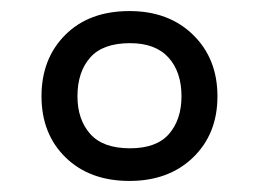

<svg xmlns="http://www.w3.org/2000/svg" viewBox="-20 -744 468 347"><path d="M214 -417Q142 -417 98.5 -459.5Q55 -502 55 -570Q55 -638 98 -681Q141 -724 214 -724Q285 -724 329 -681Q373 -638 373 -570Q373 -502 329 -459.5Q285 -417 214 -417ZM215 -476Q263 -476 285.5 -502Q308 -528 308 -570Q308 -614 284.5 -640Q261 -666 215 -666Q166 -666 143 -640Q120 -614 120 -570Q120 -528 143 -502Q166 -476 215 -476Z"/></svg>

Font: Noto Sans Tagbanwa
Style: Regular
Weight: 400
Designer: Monotype Design Team
Foundry: Monotype Imaging Inc.
Version: Version 2.001; ttfautohint (v1.8.4.7-5d5b)